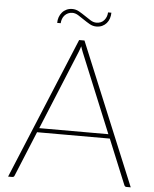

<svg xmlns="http://www.w3.org/2000/svg" viewBox="-58 -901 759 949"><g transform="rotate(5 322.0 -426.5)"><path d="M18 0ZM626.5 0H605Q597.5 0 594 -8.5L502.5 -231H141.5L50 -8.5Q47.5 0 38.5 0H18L309 -703H335.5ZM150.5 -252H493.5L332.5 -643.5Q330 -650.5 327.2 -657.5Q324.5 -664.5 322 -673Q319.5 -664.5 316.8 -657.5Q314 -650.5 311.5 -643.5ZM386 -796Q410.5 -796 424.5 -812.2Q438.5 -828.5 439.5 -851.5H456Q456 -836.5 451.5 -823Q447 -809.5 438.2 -799.2Q429.5 -789 416.8 -783Q404 -777 387.5 -777Q370 -777 354.2 -786Q338.5 -795 323.2 -805.5Q308 -816 293.5 -825Q279 -834 264.5 -834Q252.5 -834 242.8 -829.5Q233 -825 226 -817.2Q219 -809.5 215.2 -799.2Q211.5 -789 211 -778H193.5Q193.5 -793 198.2 -806.5Q203 -820 212 -830.5Q221 -841 233.8 -847Q246.5 -853 262.5 -853Q280 -853 296 -844Q312 -835 327.2 -824.5Q342.5 -814 357 -805Q371.5 -796 386 -796Z"/></g></svg>

Font: Lato Thin
Style: Regular
Weight: 200
Designer: Lukasz Dziedzic
Foundry: tyPoland Lukasz Dziedzic
Version: Version 2.007; 2014-02-27